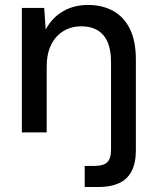

<svg xmlns="http://www.w3.org/2000/svg" viewBox="-20 -533 625 773"><path d="M68 0V-501H158L164 -414Q188 -460 232 -486.5Q276 -513 334 -513Q393 -513 436.5 -488.5Q480 -464 503.5 -415.5Q527 -367 527 -293V72Q527 124 509.5 157Q492 190 458 205Q424 220 376 220H321V135H360Q397 135 412 120Q427 105 427 70V-283Q427 -355 396.5 -391Q366 -427 307 -427Q267 -427 235.5 -408Q204 -389 186 -353Q168 -317 168 -264V0Z"/></svg>

Font: DMSans_18ptMedium
Style: Regular
Weight: 500
Designer: Colophon Foundry, Jonny Pinhorn
Foundry: Colophon Foundry
Version: Version 4.004;gftools[0.9.30]